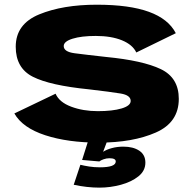

<svg xmlns="http://www.w3.org/2000/svg" viewBox="-20 -616 844 836"><path d="M410 5Q275.5 5 176.8 -27.2Q78 -59.5 42.5 -122L222 -208Q238 -171 290 -151.5Q342 -132 406 -132Q470 -132 509.5 -143.8Q549 -155.5 549 -176.5Q549 -201.5 505.2 -208.8Q461.5 -216 367.5 -227Q197.5 -244 123 -281.8Q48.5 -319.5 48.5 -412.5Q48.5 -511.5 151 -553.5Q253.5 -595.5 401.5 -595.5Q543.5 -595.5 628.5 -564.5Q713.5 -533.5 745.5 -471.5L573.5 -387.5Q557.5 -421.5 511 -440.5Q464.5 -459.5 397 -459.5Q334.5 -459.5 296 -447.5Q257.5 -435.5 257.5 -415.5Q257.5 -390.5 304.5 -384.2Q351.5 -378 442 -368Q602 -352.5 680.2 -315Q758.5 -277.5 758.5 -185.5Q758.5 -83 658.5 -39Q558.5 5 410 5ZM413 201Q359 201 301 188.5L330 101.5Q346 105.5 367.8 109Q389.5 112.5 415 112.5Q484 112.5 484 87Q484 73 456.5 73Q443.5 73 431 77.5Q418.5 82 412.5 87L337.5 80.5L363 0H446L429 45Q444 35 467.2 28.8Q490.5 22.5 517 22.5Q560 22.5 586.5 40.2Q613 58 613 92Q613 127.5 582.8 151.8Q552.5 176 506.5 188.5Q460.5 201 413 201Z"/></svg>

Font: Anybody ExtraExpanded ExtraBold
Style: Regular
Weight: 800
Width: 8
Designer: Tyler Finck
Foundry: Etcetera Type Company
Version: Version 1.010; ttfautohint (v1.8.3) -l 8 -r 50 -G 200 -x 14 